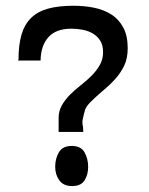

<svg xmlns="http://www.w3.org/2000/svg" viewBox="-20 -585 507 654"><path d="M415 -420.9Q415 -385.7 402.8 -360.8Q390.6 -335.9 372.1 -315.4Q353.5 -294.9 331.1 -276.4Q308.6 -257.8 287.1 -236.3Q273.4 -221.7 270 -211.4Q266.6 -201.2 262.7 -182.6Q261.7 -178.7 261.2 -175.8Q260.7 -172.9 260.7 -168.9Q260.7 -159.2 262.7 -154.3L263.7 -135.7H179.7V-183.6Q179.7 -207 190.9 -226.6Q202.1 -246.1 218.8 -262.7Q235.4 -279.3 255.4 -294.9Q275.4 -310.5 292 -327.1Q308.6 -343.8 319.8 -363.3Q331.1 -382.8 331.1 -407.2Q331.1 -430.7 321.8 -445.8Q312.5 -460.9 297.4 -470.2Q282.2 -479.5 262.7 -483.4Q243.2 -487.3 223.6 -487.3Q170.9 -487.3 145 -458.5Q119.1 -429.7 118.2 -378.9H41L43 -380.9Q43 -431.6 53.2 -466.8Q63.5 -502 85.9 -523.9Q108.4 -545.9 144 -555.7Q179.7 -565.4 230.5 -565.4Q267.6 -565.4 300.8 -558.6Q334 -551.8 359.4 -535.6Q384.8 -519.5 399.9 -491.2Q415 -462.9 415 -420.9ZM280.3 -16.6Q280.3 9.8 268.1 29.3Q255.9 48.8 225.6 48.8Q196.3 48.8 182.1 29.3Q168 9.8 168 -16.6Q168 -44.9 180.7 -66.4Q193.4 -87.9 224.6 -87.9Q255.9 -87.9 268.1 -65.9Q280.3 -43.9 280.3 -16.6Z"/></svg>

Font: RIT TN Joy
Style: Bold
Weight: 700
Designer: Hussain K H
Foundry: Rachana Institute of Typography
Version: 1.6.2